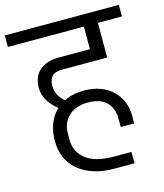

<svg xmlns="http://www.w3.org/2000/svg" viewBox="-138 -787 838 979"><g transform="rotate(-15 281.0 -297.5)"><path d="M345 103Q282 103 234 87Q186 71 153 42.5Q120 14 103.5 -25Q87 -64 87 -111Q87 -160 102 -200Q117 -240 147 -269V-271Q115 -297 96.5 -327.5Q78 -358 78 -396Q78 -452 114 -485Q150 -518 218 -518H381V-637H-20V-698H582V-637H455V-454H218Q179 -454 163 -436Q147 -418 147 -388Q147 -363 156.5 -342Q166 -321 191 -299Q235 -322 297 -322Q346 -322 384.5 -307Q423 -292 448.5 -266.5Q474 -241 487.5 -207.5Q501 -174 501 -137V-94H430V-140Q430 -192 398 -225Q366 -258 298 -258Q265 -258 239 -248Q213 -238 196 -221Q179 -204 170 -181.5Q161 -159 161 -134V-96Q161 -35 210 4Q259 43 358 43H450V103Z"/></g></svg>

Font: IBM Plex Sans Devanagari
Style: Regular
Weight: 400
Designer: Mike Abbink, Paul van der Laan, Pieter van Rosmalen, Erin McLaughlin
Foundry: Bold Monday
Version: Version 1.1